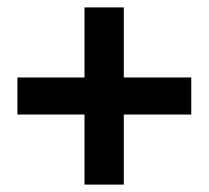

<svg xmlns="http://www.w3.org/2000/svg" viewBox="-20 -596 563 518"><path d="M208 -98V-576H314V-98ZM27 -287V-387H496V-287Z"/></svg>

Font: Mozilla Text ExtraLight
Style: Regular
Weight: 200
Designer: Studio DRAMA
Foundry: Studio DRAMA
Version: Version 1.000